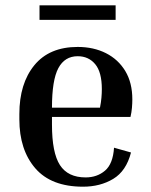

<svg xmlns="http://www.w3.org/2000/svg" viewBox="-20 -694 569 724"><path d="M474 -119Q456 -49 407 -19.5Q358 10 293 10Q173 10 113 -59.5Q53 -129 53 -244V-264Q53 -379 109.5 -448Q166 -517 273 -517Q333 -517 379.5 -493.5Q426 -470 452.5 -426Q479 -382 479 -319Q479 -304 477.5 -287Q476 -270 472 -253H176V-224Q176 -118 206 -71.5Q236 -25 303 -25Q346 -25 376 -50.5Q406 -76 410 -137ZM273 -482Q224 -482 200 -437Q176 -392 176 -288H357Q361 -308 362.5 -325.5Q364 -343 364 -358Q364 -422 339 -452Q314 -482 273 -482ZM416 -674V-619H129V-674Z"/></svg>

Font: Inria Serif
Style: Bold
Weight: 700
Designer: Black Foundry Team
Foundry: Black Foundry
Version: Version 1.000; ttfautohint (v1.8.3)